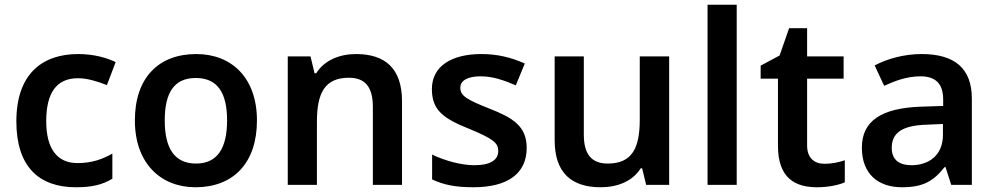

<svg xmlns="http://www.w3.org/2000/svg" viewBox="-20 -780 4198 810"><path d="M300 10C370 10 412 -1 454 -26V-132C412 -108 367 -92 307 -92C222 -92 175 -151 175 -269C175 -389 219 -450 309 -450C348 -450 390 -437 431 -421L468 -518C431 -536 376 -552 310 -552C157 -552 49 -467 49 -268C49 -76 145 10 300 10Z M1064 -272C1064 -451 958 -552 808 -552C648 -552 549 -451 549 -272C549 -92 657 10 805 10C964 10 1064 -92 1064 -272ZM675 -272C675 -388 714 -451 806 -451C898 -451 938 -388 938 -272C938 -156 898 -90 807 -90C715 -90 675 -156 675 -272Z M1482 -552C1414 -552 1349 -527 1314 -471H1307L1290 -542H1194V0H1317V-266C1317 -386 1349 -452 1452 -452C1522 -452 1553 -411 1553 -329V0H1676V-353C1676 -492 1604 -552 1482 -552Z M2202 -156C2202 -248 2143 -283 2047 -321C1948 -360 1922 -376 1922 -410C1922 -440 1952 -458 2008 -458C2058 -458 2105 -442 2156 -420L2194 -512C2136 -538 2078 -552 2011 -552C1885 -552 1802 -501 1802 -404C1802 -313 1854 -279 1958 -237C2063 -194 2082 -176 2082 -143C2082 -107 2052 -83 1981 -83C1925 -83 1854 -103 1803 -128V-23C1852 0 1902 10 1977 10C2122 10 2202 -48 2202 -156Z M2803 -542H2679V-275C2679 -156 2647 -90 2544 -90C2475 -90 2443 -130 2443 -212V-542H2320V-188C2320 -50 2392 10 2514 10C2583 10 2648 -14 2683 -70H2689L2706 0H2803Z M3088 0V-760H2965V0Z M3458 -89C3415 -89 3385 -114 3385 -166V-448H3539V-542H3385V-661H3309L3269 -546L3189 -503V-448H3262V-165C3262 -28 3335 10 3427 10C3473 10 3518 1 3544 -11V-104C3519 -95 3488 -89 3458 -89Z M3868 -552C3794 -552 3723 -532 3670 -504L3710 -418C3758 -440 3808 -458 3863 -458C3923 -458 3959 -431 3959 -360V-333L3865 -330C3697 -324 3616 -269 3616 -157C3616 -43 3688 10 3785 10C3875 10 3918 -16 3965 -75H3969L3993 0H4080V-364C4080 -492 4007 -552 3868 -552ZM3891 -254 3958 -257V-211C3958 -126 3900 -83 3825 -83C3776 -83 3742 -104 3742 -156C3742 -215 3779 -251 3891 -254Z"/></svg>

Font: Noto Sans New Tai Lue Semibold
Style: Regular
Weight: 600
Designer: Monotype Design Team
Foundry: Monotype Imaging Inc.
Version: Version 2.004